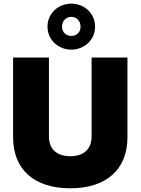

<svg xmlns="http://www.w3.org/2000/svg" viewBox="-20 -1017 766 1046"><path d="M362.8 8.8C561.5 8.8 674.3 -95.7 674.3 -269V-703.6H479V-273.9C479 -203.6 435.1 -166 362.8 -166C290.5 -166 246.6 -203.6 246.6 -273.9V-703.6H51.3V-269C51.3 -95.7 164.1 8.8 362.8 8.8ZM238.8 -872.1C238.8 -798.3 298.8 -746.6 368.7 -746.6C438 -746.6 498 -798.3 498 -872.1C498 -945.3 438 -997.1 368.7 -997.1C298.8 -997.1 238.8 -945.3 238.8 -872.1ZM317.9 -872.1C317.9 -903.3 340.3 -925.3 368.7 -925.3C396.5 -925.3 418.9 -903.3 418.9 -872.1C418.9 -840.3 396.5 -821.3 368.7 -821.3C340.3 -821.3 317.9 -840.3 317.9 -872.1Z"/></svg>

Font: Wand UI Pro Black
Style: Regular
Weight: 900
Designer: Andreas Faust
Version: Version 1.003;FEAKit 1.0